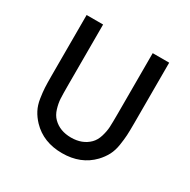

<svg xmlns="http://www.w3.org/2000/svg" viewBox="-118 -588 695 704"><g transform="rotate(30 230.0 -236.0)"><path d="M55.2 -478H125V-222.2Q125 -183.1 126 -164.6Q127 -146 133.5 -124.3Q140.1 -102.5 153.8 -88.9Q182.6 -60.1 230 -60.1Q277.3 -60.1 306.2 -88.9Q319.8 -102.5 326.4 -124.3Q333 -146 334 -164.6Q335 -183.1 335 -222.2V-478H404.8V-222.2Q404.8 -188 403.8 -170.4Q402.8 -152.8 398.9 -127.2Q395 -101.6 384.8 -82Q374.5 -62.5 357.9 -44.9Q309.1 5.9 230 5.9Q150.9 5.9 102.1 -44.9Q85.4 -62.5 75.2 -82Q64.9 -101.6 61 -127.2Q57.1 -152.8 56.2 -170.4Q55.2 -188 55.2 -222.2Z"/></g></svg>

Font: Gidolinya
Style: Regular
Weight: 400
Version: Version 1.0.3